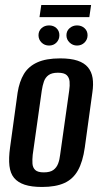

<svg xmlns="http://www.w3.org/2000/svg" viewBox="-20 -735 404 763"><path d="M147 8Q105 8 78 -1Q51 -10 36 -28Q21 -46 17.5 -76Q14 -106 20 -149L50 -367Q57 -411 75 -441Q93 -471 128 -487Q163 -503 219 -503Q261 -503 288 -494Q315 -485 329.5 -467.5Q344 -450 348 -425Q352 -400 347 -367L317 -149Q309 -92 289.5 -57.5Q270 -23 235.5 -7.5Q201 8 147 8ZM154 -50Q179 -50 192 -59.5Q205 -69 211 -85Q217 -101 219 -120L255 -375Q258 -395 256.5 -411Q255 -427 245 -436.5Q235 -446 210 -446Q186 -446 173 -436.5Q160 -427 154.5 -411Q149 -395 146 -375L110 -120Q108 -101 109 -85Q110 -69 120 -59.5Q130 -50 154 -50ZM175 -554Q157 -554 145 -566Q133 -578 133 -595Q133 -612 145 -623Q157 -634 175 -634Q193 -634 204.5 -623Q216 -612 216 -595Q216 -578 204.5 -566Q193 -554 175 -554ZM286 -554Q269 -554 256.5 -566Q244 -578 244 -595Q244 -612 256.5 -623Q269 -634 286 -634Q304 -634 316 -623Q328 -612 328 -595Q328 -578 316 -566Q304 -554 286 -554ZM137 -667 144 -715H342L335 -667Z"/></svg>

Font: Alumni Sans Thin SemiBold
Style: Italic
Weight: 600
Italic angle: -8°
Version: Version 1.016